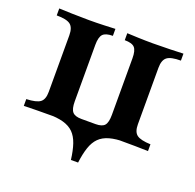

<svg xmlns="http://www.w3.org/2000/svg" viewBox="-103 -525 786 772"><g transform="rotate(20 290.0 -139.0)"><path d="M276.6 139.5Q271.8 100.8 262.5 73.4Q253.2 46 236.7 29.4Q220.2 12.9 193.1 5.2Q166.1 -2.4 126.6 -2.4L291.1 -13.7L457.3 -2.4Q417.7 -2.4 390.7 5.2Q363.7 12.9 347.2 29.4Q330.6 46 321.4 73.4Q312.1 100.8 307.3 139.5ZM24.2 0V-29Q66.9 -30.6 83.1 -42.7Q99.2 -54.8 99.2 -87.1V-329Q99.2 -362.1 83.1 -374.6Q66.9 -387.1 24.2 -387.1V-416.9Q42.7 -416.1 79.8 -414.9Q116.9 -413.7 152.4 -413.7Q185.5 -413.7 216.9 -414.9Q248.4 -416.1 264.5 -416.9V-387.1Q233.9 -387.1 222.2 -374.6Q210.5 -362.1 210.5 -329V-87.1Q210.5 -54.8 221.4 -42.3Q232.3 -29.8 259.7 -29.8H320.2Q348.4 -29.8 358.9 -42.3Q369.4 -54.8 369.4 -87.1V-329Q369.4 -362.1 358.1 -374.6Q346.8 -387.1 315.3 -387.1V-416.9Q331.5 -416.1 362.5 -414.9Q393.5 -413.7 425.8 -413.7Q462.1 -413.7 500 -414.9Q537.9 -416.1 555.6 -416.9V-387.1Q512.9 -387.1 496.8 -374.6Q480.6 -362.1 480.6 -329V-87.1Q480.6 -54.8 496.8 -42.7Q512.9 -30.6 555.6 -29V0Q537.1 -0.8 500 -1.2Q462.9 -1.6 427.4 -1.6Q407.3 -1.6 388.3 -1.2Q369.4 -0.8 346.8 -0.4Q324.2 0 291.9 0Q259.7 0 236.3 -0.4Q212.9 -0.8 193.5 -1.2Q174.2 -1.6 153.2 -1.6Q118.5 -1.6 81 -1.2Q43.5 -0.8 24.2 0Z"/></g></svg>

Font: Playfair
Style: Bold
Weight: 700
Designer: Claus Eggers Sørensen
Foundry: Claus Eggers Sørensen
Version: Version 2.001;gftools[0.9.30]